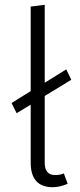

<svg xmlns="http://www.w3.org/2000/svg" viewBox="-20 -763 332 794"><path d="M208 -39.1Q229 -39.1 244.1 -45.9L259.8 -2.9Q226.6 11.2 198.2 11.2Q107.4 11.2 106.9 -89.8V-330.1L48.8 -294.9L27.8 -336.9L106.9 -386.2V-735.8L165 -743.2V-420.9L253.9 -476.1L274.9 -433.1L165 -366.2V-89.8Q165 -39.1 208 -39.1Z"/></svg>

Font: FiraSans-Light
Style: Regular
Weight: 300
Designer: Carrois Corporate & Edenspiekermann AG
Foundry: Carrois Corporate GbR & Edenspiekermann AG
Version: Version 3.106;PS 003.106;hotconv 1.0.70;makeotf.lib2.5.58329